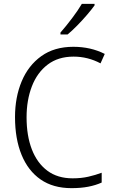

<svg xmlns="http://www.w3.org/2000/svg" viewBox="-20 -967 592 997"><path d="M362 -673Q282 -673 227.5 -631.5Q173 -590 145.5 -518.5Q118 -447 118 -358Q118 -262 145.5 -191Q173 -120 226 -80.5Q279 -41 357 -41Q402 -41 439 -49.5Q476 -58 508 -70V-19Q477 -5 438.5 2.5Q400 10 351 10Q256 10 191 -35Q126 -80 92 -163Q58 -246 58 -359Q58 -462 92.5 -544.5Q127 -627 194.5 -675.5Q262 -724 361 -724Q451 -724 524 -687L502 -638Q436 -673 362 -673ZM471 -939Q456 -918 432 -890Q408 -862 381 -834.5Q354 -807 331 -788H294V-798Q323 -831 354 -872Q385 -913 405 -947H471Z"/></svg>

Font: Noto Sans Arabic SemCond Light
Style: Regular
Weight: 300
Width: 4
Designer: Monotype Design Team, Nadine Chahine, Nizar Qandah and Khaled Hosny
Foundry: Monotype Imaging Inc.
Version: Version 2.012; ttfautohint (v1.8.4.7-5d5b)